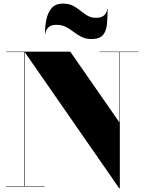

<svg xmlns="http://www.w3.org/2000/svg" viewBox="-20 -1037 806 1067"><path d="M293 -899Q261.5 -899 247 -882.8Q232.5 -866.5 232.5 -850H230Q230 -892.5 238.2 -930.8Q246.5 -969 268 -993Q289.5 -1017 329 -1017Q363 -1017 385.8 -1005Q408.5 -993 427.2 -977.5Q446 -962 466.2 -950Q486.5 -938 515 -938Q546.5 -938 561 -954.2Q575.5 -970.5 575.5 -987H578Q578 -939.5 574.2 -901.8Q570.5 -864 552 -842Q533.5 -820 489 -820Q456.5 -820 433 -832Q409.5 -844 389.5 -859.5Q369.5 -875 346.8 -887Q324 -899 293 -899ZM15 -2.5H114V-747.5H15V-750H370.5L643.5 -357V-747.5H533.5V-750H751V-747.5H646V10H643L117 -748V-2.5H228V0H15Z"/></svg>

Font: Bodoni* 72pt Fatface
Style: Regular
Weight: 900
Version: Version 2.3